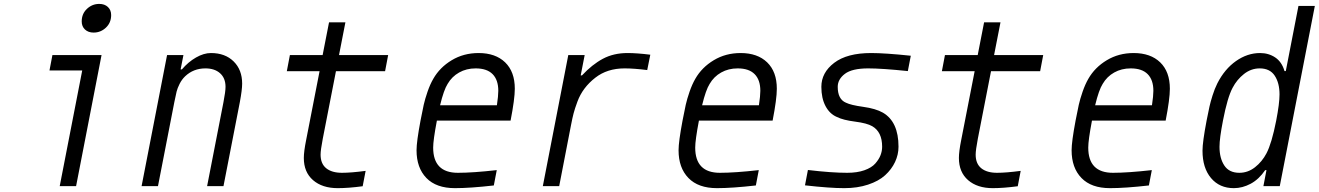

<svg xmlns="http://www.w3.org/2000/svg" viewBox="-20 -947 6711 977"><path d="M395.8 -837.9Q395.8 -877 422.5 -902Q449.2 -927.1 485 -927.1Q512.4 -927.1 529 -911.5Q545.6 -895.8 545.6 -870.4Q545.6 -831.4 518.9 -806.3Q492.2 -781.2 456.4 -781.2Q429 -781.2 412.4 -796.9Q395.8 -812.5 395.8 -837.9ZM283.9 0 398.4 -588.5H231.8L246.7 -666.7H496.7L367.2 0Z M1127.6 -505.2Q1127.6 -549.5 1099.9 -574.2Q1072.3 -599 1025.4 -599Q964.2 -599 921.9 -558.6Q904.9 -542.3 893.9 -520.2Q882.8 -498 878.6 -480.8Q874.3 -463.5 867.2 -427.7L783.9 0H700.5L830.1 -666.7H913.4L899.1 -593.8H905.6Q937.5 -631.5 977.2 -654.3Q1016.9 -677.1 1053.4 -677.1Q1125.7 -677.1 1168.9 -634.4Q1212.2 -591.8 1212.2 -521.5Q1212.2 -490.2 1200.5 -427.7L1117.2 0H1033.9L1117.2 -427.7Q1127.6 -481.1 1127.6 -505.2Z M1611.3 -160.2Q1611.3 -113.9 1640 -90.8Q1668.6 -67.7 1720.1 -67.7Q1766.3 -67.7 1840.5 -77.5L1825.5 0.7Q1753.3 10.4 1698.6 10.4Q1619.8 10.4 1572.9 -30.3Q1526 -71 1526 -143.2Q1526 -175.8 1537.8 -234.4L1606.1 -584.6H1439.5L1455.1 -666.7H1621.7L1654.3 -833.3H1737.6L1705.1 -666.7H1955.1L1939.5 -584.6H1689.5L1622.4 -240.9Q1611.3 -182.9 1611.3 -160.2Z M2515.6 -485Q2515.6 -540.4 2486.7 -569.7Q2457.7 -599 2400.4 -599Q2353.5 -599 2316.4 -578.1Q2279.3 -557.3 2257.8 -520.2Q2238.3 -489.6 2219.4 -411.5H2508.5Q2515.6 -459 2515.6 -485ZM2184.2 -196Q2184.2 -67.7 2309.9 -67.7Q2386.1 -67.7 2507.8 -81.4L2492.8 -3.3Q2372.4 10.4 2294.9 10.4Q2199.9 10.4 2149.7 -41.3Q2099.6 -93.1 2099.6 -182.3Q2099.6 -225.9 2119.8 -333.3Q2129.6 -384.8 2136.1 -413.7Q2142.6 -442.7 2155.6 -480.5Q2168.6 -518.2 2184.9 -546.2Q2218.1 -604.2 2278.6 -640.6Q2339.2 -677.1 2415.4 -677.1Q2501.3 -677.1 2550.5 -629.6Q2599.6 -582 2599.6 -495.4Q2599.6 -443.4 2578.1 -333.3H2203.1Q2184.2 -233.7 2184.2 -196Z M3158.2 -599Q3069.7 -599 3009.1 -551.4Q2977.2 -526.7 2954.4 -496.4Q2931.6 -466.1 2918.3 -430Q2904.9 -393.9 2898.8 -370.4Q2892.6 -347 2885.4 -309.2L2825.5 0H2742.2L2871.7 -666.7H2955.1L2934.9 -563.2H2941.4Q2992.8 -618.5 3047.5 -647.8Q3102.2 -677.1 3173.2 -677.1Q3221.4 -677.1 3289.1 -668.6L3273.4 -590.5Q3205.7 -599 3158.2 -599Z M3849 -485Q3849 -540.4 3820 -569.7Q3791 -599 3733.7 -599Q3686.8 -599 3649.7 -578.1Q3612.6 -557.3 3591.1 -520.2Q3571.6 -489.6 3552.7 -411.5H3841.8Q3849 -459 3849 -485ZM3517.6 -196Q3517.6 -67.7 3643.2 -67.7Q3719.4 -67.7 3841.1 -81.4L3826.2 -3.3Q3705.7 10.4 3628.3 10.4Q3533.2 10.4 3483.1 -41.3Q3432.9 -93.1 3432.9 -182.3Q3432.9 -225.9 3453.1 -333.3Q3462.9 -384.8 3469.4 -413.7Q3475.9 -442.7 3488.9 -480.5Q3502 -518.2 3518.2 -546.2Q3551.4 -604.2 3612 -640.6Q3672.5 -677.1 3748.7 -677.1Q3834.6 -677.1 3883.8 -629.6Q3932.9 -582 3932.9 -495.4Q3932.9 -443.4 3911.5 -333.3H3536.5Q3517.6 -233.7 3517.6 -196Z M4276 10.4Q4202.5 10.4 4076.2 -3.9L4091.1 -82Q4211.6 -67.7 4291 -67.7Q4341.8 -67.7 4378.6 -80.7Q4415.4 -93.8 4433.9 -114.9Q4452.5 -136.1 4460.6 -157.2Q4468.8 -178.4 4468.8 -200.5Q4468.8 -275.4 4418.6 -304.7Q4391.9 -320.3 4331.1 -328.1Q4270.2 -335.9 4238.9 -351.6Q4201.8 -367.2 4180.7 -407.2Q4159.5 -447.3 4159.5 -505.2Q4159.5 -577.5 4224.9 -627.3Q4290.4 -677.1 4412.8 -677.1Q4483.7 -677.1 4614.6 -663.4L4599.6 -585.3Q4467.4 -599 4397.8 -599Q4315.8 -599 4279.3 -571.3Q4242.8 -543.6 4242.8 -505.2Q4242.8 -442.1 4284.5 -424.5Q4309.2 -412.1 4372.7 -403.3Q4436.2 -394.5 4472.7 -373.7Q4552.1 -327.5 4552.1 -200.5Q4552.1 -160.2 4534.5 -122.7Q4516.9 -85.3 4484 -55.3Q4451.2 -25.4 4397.1 -7.5Q4343.1 10.4 4276 10.4Z M4944.7 -160.2Q4944.7 -113.9 4973.3 -90.8Q5002 -67.7 5053.4 -67.7Q5099.6 -67.7 5173.8 -77.5L5158.9 0.7Q5086.6 10.4 5031.9 10.4Q4953.1 10.4 4906.2 -30.3Q4859.4 -71 4859.4 -143.2Q4859.4 -175.8 4871.1 -234.4L4939.5 -584.6H4772.8L4788.4 -666.7H4955.1L4987.6 -833.3H5071L5038.4 -666.7H5288.4L5272.8 -584.6H5022.8L4955.7 -240.9Q4944.7 -182.9 4944.7 -160.2Z M5849 -485Q5849 -540.4 5820 -569.7Q5791 -599 5733.7 -599Q5686.8 -599 5649.7 -578.1Q5612.6 -557.3 5591.1 -520.2Q5571.6 -489.6 5552.7 -411.5H5841.8Q5849 -459 5849 -485ZM5517.6 -196Q5517.6 -67.7 5643.2 -67.7Q5719.4 -67.7 5841.1 -81.4L5826.2 -3.3Q5705.7 10.4 5628.3 10.4Q5533.2 10.4 5483.1 -41.3Q5432.9 -93.1 5432.9 -182.3Q5432.9 -225.9 5453.1 -333.3Q5462.9 -384.8 5469.4 -413.7Q5475.9 -442.7 5488.9 -480.5Q5502 -518.2 5518.2 -546.2Q5551.4 -604.2 5612 -640.6Q5672.5 -677.1 5748.7 -677.1Q5834.6 -677.1 5883.8 -629.6Q5932.9 -582 5932.9 -495.4Q5932.9 -443.4 5911.5 -333.3H5536.5Q5517.6 -233.7 5517.6 -196Z M6391.9 -677.1Q6435.5 -677.1 6469.1 -654.6Q6502.6 -632.2 6516.3 -585.3H6522.8L6587.2 -916.7H6670.6L6492.2 0H6408.9L6424.5 -81.4H6418Q6386.1 -34.5 6344.1 -12Q6302.1 10.4 6258.5 10.4Q6185.5 10.4 6142.3 -41Q6099 -92.4 6099 -180.3Q6099 -224 6119.8 -333.3Q6129.6 -381.5 6134.4 -404.3Q6139.3 -427.1 6150.1 -461.3Q6160.8 -495.4 6174.5 -522.8Q6211.6 -595.7 6269.5 -636.4Q6327.5 -677.1 6391.9 -677.1ZM6390 -599Q6346.4 -599 6310.2 -570.6Q6274.1 -542.3 6252 -500Q6225.9 -451.2 6203.1 -333.3Q6185.5 -242.8 6185.5 -199.9Q6185.5 -141.9 6210 -104.8Q6234.4 -67.7 6286.5 -67.7Q6330.1 -67.7 6366.2 -96Q6402.3 -124.3 6424.5 -166.7Q6451.2 -217.4 6474 -333.3Q6490.9 -420.6 6490.9 -466.8Q6490.9 -524.7 6466.5 -561.8Q6442.1 -599 6390 -599Z"/></svg>

Font: Monoid
Style: Italic
Weight: 400
Width: 4
Italic angle: -11°
Monospace: yes
Version: Version 0.61